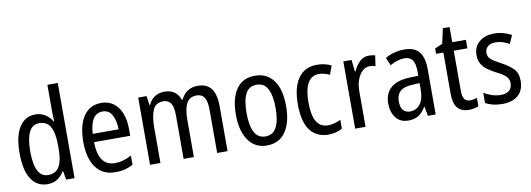

<svg xmlns="http://www.w3.org/2000/svg" viewBox="-59 -1130 4180 1510"><g transform="rotate(-10 2031.0 -375.0)"><path d="M222 10Q138 10 92 -60.5Q46 -131 46 -268Q46 -403 92 -475Q138 -547 220 -547Q264 -547 298 -525.5Q332 -504 354 -468H358Q357 -487 356 -507.5Q355 -528 355 -543V-760H438V0H371L359 -69H355Q332 -32 300 -11Q268 10 222 10ZM239 -60Q299 -60 327 -106.5Q355 -153 355 -246V-272Q355 -374 328 -424Q301 -474 238 -474Q183 -474 157 -420Q131 -366 131 -267Q131 -166 157.5 -113Q184 -60 239 -60Z M746 -546Q805 -546 845.5 -515Q886 -484 906.5 -430Q927 -376 927 -308V-252H638Q641 -61 773 -61Q840 -61 905 -98V-24Q873 -7 839.5 1.5Q806 10 765 10Q694 10 647.5 -24.5Q601 -59 578 -121Q555 -183 555 -265Q555 -400 605 -473Q655 -546 746 -546ZM746 -478Q649 -478 639 -318H846Q845 -385 821 -431.5Q797 -478 746 -478Z M1517 -547Q1589 -547 1624.5 -500.5Q1660 -454 1660 -357V0H1577V-345Q1577 -413 1557 -443.5Q1537 -474 1496 -474Q1439 -474 1415 -428.5Q1391 -383 1391 -296V0H1309V-347Q1309 -414 1289.5 -444Q1270 -474 1229 -474Q1167 -474 1145.5 -421Q1124 -368 1124 -280V0H1041V-537H1108L1118 -464H1123Q1141 -505 1174.5 -526Q1208 -547 1251 -547Q1301 -547 1332.5 -523Q1364 -499 1376 -460H1382Q1424 -547 1517 -547Z M2175 -269Q2175 -141 2124 -65.5Q2073 10 1973 10Q1879 10 1826.5 -65.5Q1774 -141 1774 -269Q1774 -402 1825 -474.5Q1876 -547 1975 -547Q2068 -547 2121.5 -476Q2175 -405 2175 -269ZM1859 -269Q1859 -169 1887 -115.5Q1915 -62 1975 -62Q2034 -62 2062.5 -114.5Q2091 -167 2091 -269Q2091 -370 2062.5 -422.5Q2034 -475 1975 -475Q1914 -475 1886.5 -422.5Q1859 -370 1859 -269Z M2466 10Q2371 10 2319.5 -58Q2268 -126 2268 -265Q2268 -402 2320 -474.5Q2372 -547 2469 -547Q2503 -547 2532 -540Q2561 -533 2583 -521L2558 -452Q2537 -461 2515 -467Q2493 -473 2473 -473Q2353 -473 2353 -266Q2353 -63 2472 -63Q2500 -63 2526 -70Q2552 -77 2576 -89V-18Q2554 -5 2524.5 2.5Q2495 10 2466 10Z M2883 -547Q2895 -547 2908 -545.5Q2921 -544 2934 -540L2922 -457Q2902 -464 2877 -464Q2844 -464 2818 -440.5Q2792 -417 2777 -376Q2762 -335 2762 -282V0H2679V-537H2745L2755 -443H2760Q2780 -489 2810.5 -518Q2841 -547 2883 -547Z M3167 -546Q3249 -546 3285.5 -499.5Q3322 -453 3322 -363V0H3260L3246 -75H3243Q3218 -32 3185.5 -11Q3153 10 3103 10Q3038 10 3003.5 -35.5Q2969 -81 2969 -150Q2969 -229 3020 -273.5Q3071 -318 3170 -321L3240 -324V-359Q3240 -422 3219 -450Q3198 -478 3156 -478Q3128 -478 3099 -468.5Q3070 -459 3040 -443L3014 -505Q3046 -525 3085 -535.5Q3124 -546 3167 -546ZM3183 -262Q3114 -259 3084 -231Q3054 -203 3054 -151Q3054 -103 3074 -80.5Q3094 -58 3129 -58Q3179 -58 3209.5 -98Q3240 -138 3240 -213V-265Z M3608 -62Q3622 -62 3637 -65Q3652 -68 3664 -72V-6Q3649 1 3628.5 5.5Q3608 10 3585 10Q3529 10 3497.5 -25Q3466 -60 3466 -140V-469H3408V-512L3469 -538L3495 -658H3549V-537H3658V-469H3549V-148Q3549 -105 3563 -83.5Q3577 -62 3608 -62Z M4026 -145Q4026 -70 3980.5 -30Q3935 10 3856 10Q3812 10 3778.5 1.5Q3745 -7 3720 -21V-104Q3744 -87 3780.5 -74.5Q3817 -62 3854 -62Q3899 -62 3922 -83Q3945 -104 3945 -141Q3945 -172 3924 -194Q3903 -216 3848 -243Q3809 -263 3780 -284.5Q3751 -306 3735 -334.5Q3719 -363 3719 -405Q3719 -470 3765 -508.5Q3811 -547 3885 -547Q3923 -547 3957 -537.5Q3991 -528 4022 -511L3992 -445Q3967 -459 3940 -468Q3913 -477 3884 -477Q3844 -477 3821.5 -458Q3799 -439 3799 -408Q3799 -376 3821.5 -356Q3844 -336 3900 -307Q3958 -276 3992 -242Q4026 -208 4026 -145Z"/></g></svg>

Font: Noto Sans Devanagari Condensed
Style: Regular
Weight: 400
Width: 3
Designer: Jelle Bosma - Monotype Design Team
Foundry: Monotype Imaging Inc.
Version: Version 2.004; ttfautohint (v1.8.4.7-5d5b)